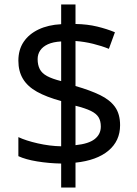

<svg xmlns="http://www.w3.org/2000/svg" viewBox="-20 -779 612 857"><path d="M253 -49Q198 -50 146 -58.5Q94 -67 62 -82V-167Q96 -151 149 -139Q202 -127 253 -126V-328Q187 -346 145 -369.5Q103 -393 82.5 -427Q62 -461 62 -508Q62 -557 85.5 -592Q109 -627 152 -647.5Q195 -668 253 -671V-759H317V-672Q370 -671 413.5 -660.5Q457 -650 493 -635L466 -561Q434 -574 395.5 -583.5Q357 -593 317 -596V-395Q383 -376 427 -354.5Q471 -333 493.5 -301.5Q516 -270 516 -220Q516 -150 464 -106.5Q412 -63 317 -53V58H253ZM317 -131Q376 -137 403 -158.5Q430 -180 430 -214Q430 -239 420 -255.5Q410 -272 385.5 -284Q361 -296 317 -307ZM253 -594Q217 -592 194 -581.5Q171 -571 159.5 -554Q148 -537 148 -515Q148 -489 157.5 -470.5Q167 -452 190 -439.5Q213 -427 253 -417Z"/></svg>

Font: Noto Sans Khmer
Style: Regular
Weight: 400
Designer: Danh Hong and the Monotype Design Team
Foundry: Monotype Imaging Inc.
Version: Version 2.003